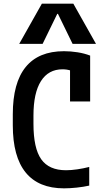

<svg xmlns="http://www.w3.org/2000/svg" viewBox="-20 -1020 590 1050"><path d="M330 10Q191 10 120.5 -76.5Q50 -163 50 -335V-395Q50 -567 120.5 -653.5Q191 -740 330 -740Q367 -740 404.5 -734Q442 -728 473 -716V-465H363V-697L410 -612Q370 -641 322 -641Q245 -641 204 -576.5Q163 -512 163 -388V-343Q163 -209 205.5 -149Q248 -89 341 -89Q369 -89 403 -94Q437 -99 468 -107V-5Q437 2 399.5 6Q362 10 330 10ZM85 -780 209 -1000H381L505 -780H377L297 -944H293L213 -780Z"/></svg>

Font: M PLUS Code Latin SemiExpanded Medium
Style: Regular
Weight: 500
Width: 6
Designer: Coji Morishita
Foundry: UNDERFOREST DESIGN
Version: Version 1.002; ttfautohint (v1.8.3)